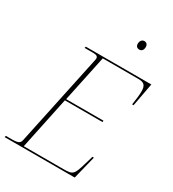

<svg xmlns="http://www.w3.org/2000/svg" viewBox="-224 -1036 1038 1153"><g transform="rotate(30 295.5 -459.5)"><path d="M430 -859C444 -859 457 -868 457 -892C457 -909 447 -919 432 -919C416 -919 405 -905 405 -885C405 -868 416 -859 430 -859ZM-7 0H479L519 -161H509L491 -100C467 -18 460 -10 397 -10H120L196 -372H457L458 -382H199L267 -704H514C554 -704 568 -690 568 -647C568 -625 564 -594 558 -553H568L598 -714H144L141 -704H200C225 -704 234 -697 234 -684C234 -681 234 -678 233 -675L99 -43C95 -22 89 -10 39 -10H-4Z"/></g></svg>

Font: Noto Serif Display Thin
Style: Italic
Weight: 100
Italic angle: -12°
Designer: Monotype Design Team
Foundry: Monotype Imaging Inc.
Version: Version 2.009